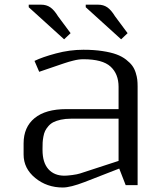

<svg xmlns="http://www.w3.org/2000/svg" viewBox="-20 -812 707 842"><path d="M356 -780.3Q356 -780.3 356 -791.5H410.2Q433.6 -791.5 450.4 -780Q467.3 -768.6 484.4 -740.7L539.6 -666.5L511.2 -639.6ZM106 -780.3V-791.5H160.2Q183.6 -791.5 200.4 -780Q217.3 -768.6 234.4 -740.7L289.6 -666.5L261.2 -639.6ZM583.5 0H531.2L502.9 -72.8L351.1 -13.7Q288.6 10.3 255.4 10.3Q185.5 10.3 134.5 -31.5Q83.5 -73.2 83.5 -134.3V-183.1Q83.5 -254.4 131.6 -293.9Q179.7 -333.5 271 -333.5H500V-431.2Q500 -487.8 464.8 -520Q429.7 -552.2 345.7 -552.2Q335.4 -552.2 324.5 -550.8Q313.5 -549.3 301.3 -546.1Q289.1 -543 282 -541Q274.9 -539.1 262.7 -534.9Q250.5 -530.8 249 -530.3L151.9 -497.1L131.3 -544.9Q165 -561.5 225.1 -577.6Q285.2 -593.8 345.7 -593.8Q392.1 -593.8 429.2 -588.1Q466.3 -582.5 490.7 -573.5Q515.1 -564.5 533 -550.5Q550.8 -536.6 560.3 -523.4Q569.8 -510.3 575.2 -492.9Q580.6 -475.6 582 -462.6Q583.5 -449.7 583.5 -433.1ZM500 -291.5H291.5Q266.6 -291.5 246.8 -287.1Q227.1 -282.7 214.1 -276.1Q201.2 -269.5 191.9 -258.5Q182.6 -247.6 177.7 -237.5Q172.9 -227.5 170.2 -212.4Q167.5 -197.3 167 -186.8Q166.5 -176.3 166.5 -160.6V-154.3Q166.5 -99.1 192.1 -70.3Q217.8 -41.5 262.7 -41.5Q274.4 -41.5 296.9 -44.4Q319.3 -47.4 331.1 -51.3L500 -106.4Z"/></svg>

Font: Resagnicto
Style: Regular
Weight: 500
Version: Version 0.9991